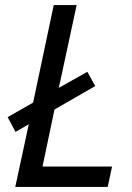

<svg xmlns="http://www.w3.org/2000/svg" viewBox="-20 -734 518 754"><path d="M40 0 93 -246 41 -216 10 -274 110 -331 191 -714H281L211 -389L323 -452L354 -396L194 -304L147 -80H420L403 0Z"/></svg>

Font: BC Sans
Style: Italic
Weight: 400
Italic angle: -12°
Designer: Monotype Design Team
Designer: Province of B.C.
Foundry: Monotype Imaging Inc.
Version: Version 2.000;GOOG;noto-source:20170915:90ef993387c0